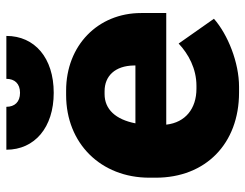

<svg xmlns="http://www.w3.org/2000/svg" viewBox="-104 -656 772 604"><g transform="rotate(-90 282.0 -354.0)"><path d="M113 -720C113 -631 183 -571 292 -571C402 -571 471 -631 471 -720H336C336 -694 321 -677 292 -677C263 -677 248 -694 248 -720ZM293 12H311C387 12 475 -23 525 -67L447 -178C414 -147 368 -122 314 -122H305C242 -122 199 -157 192 -216V-217H543V-296C543 -432 441 -532 299 -532H285C133 -532 25 -423 25 -270V-250C25 -93 132 12 293 12ZM196 -314C208 -376 240 -411 288 -411H297C345 -411 377 -378 378 -319V-314Z"/></g></svg>

Font: Fixel Text ExtraBold
Style: Regular
Weight: 800
Width: 4
Designer: AlfaBravo + MacPaw
Foundry: Kyrylo Tkachov, Marchela Mozhyna, Serhii Makarenko, Maria Weinstein, Zakhar Kryvoshyya
Version: Version 1.211